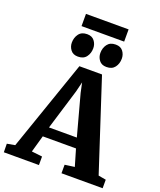

<svg xmlns="http://www.w3.org/2000/svg" viewBox="-208 -1225 1122 1344"><g transform="rotate(20 353.5 -553.5)"><path d="M44 -74 277 -747H445.5L665.5 -73.5L722 -63.5V0H415.5V-63.5L488 -73.5L451.5 -198H204L168.5 -72.5L247.5 -63.5V0H-14L-15 -63.5ZM431 -271.5 349 -574.5 333.5 -647 315.5 -573.5 223.5 -271.5ZM243 -806.5Q207 -806.5 188.8 -830.5Q170.5 -854.5 170.5 -884.5Q170.5 -922 190.8 -949.2Q211 -976.5 252 -976.5H253Q289 -976.5 307.2 -952.5Q325.5 -928.5 325.5 -898Q325.5 -860.5 305.2 -833.5Q285 -806.5 244 -806.5ZM455.5 -806.5Q419.5 -806.5 401.2 -830.5Q383 -854.5 383 -884.5Q383 -922 403.2 -949.2Q423.5 -976.5 464.5 -976.5H465.5Q502 -976.5 520 -952.5Q538 -928.5 538 -898Q538 -860.5 517.8 -833.5Q497.5 -806.5 456.5 -806.5ZM512.5 -1107V-1016H195V-1107Z"/></g></svg>

Font: Merriweather ExtraBold
Style: Regular
Weight: 800
Version: Version 2.100